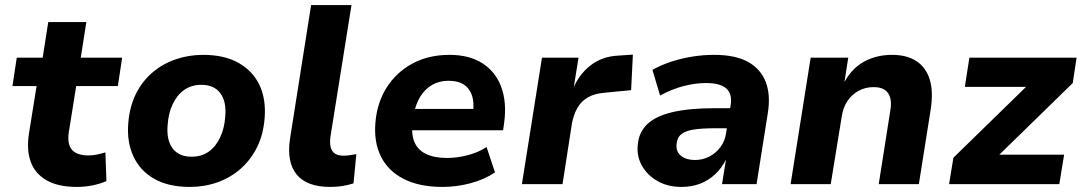

<svg xmlns="http://www.w3.org/2000/svg" viewBox="-20 -725 4265 756"><path d="M283 11Q209 11 163.5 -15Q118 -41 101 -88Q84 -135 94 -199L124 -386H29L46 -498H148L170 -638H320L298 -498H461L444 -386H280L251 -205Q244 -156 264 -134.5Q284 -113 328 -113Q345 -113 362 -116.5Q379 -120 395 -125L399 -12Q374 -1 344 5Q314 11 283 11Z M727 11Q644 11 588 -20.5Q532 -52 505.5 -109Q479 -166 485 -239Q490 -304 514.5 -354Q539 -404 579 -438.5Q619 -473 670.5 -491Q722 -509 780 -509Q863 -509 919 -477.5Q975 -446 1001.5 -390.5Q1028 -335 1022 -260Q1017 -195 992 -145Q967 -95 927 -60Q887 -25 836 -7Q785 11 727 11ZM734 -108Q774 -108 802 -128Q830 -148 847 -184.5Q864 -221 867 -267Q872 -325 847.5 -358Q823 -391 773 -391Q734 -391 705.5 -371Q677 -351 660 -315Q643 -279 640 -232Q635 -174 659.5 -141Q684 -108 734 -108Z M1280 11Q1188 11 1148 -38Q1108 -87 1122 -179L1205 -705H1364L1281 -186Q1278 -162 1282 -145.5Q1286 -129 1298.5 -120.5Q1311 -112 1332 -112Q1346 -112 1358 -114Q1370 -116 1383 -118L1372 -3Q1350 4 1328 7.5Q1306 11 1280 11Z M1723 11Q1631 11 1569.5 -20.5Q1508 -52 1480 -108.5Q1452 -165 1458 -240Q1464 -319 1502 -379.5Q1540 -440 1603.5 -474.5Q1667 -509 1750 -509Q1828 -509 1880 -475.5Q1932 -442 1954 -381.5Q1976 -321 1965 -241L1961 -212H1580L1593 -296H1857L1842 -280Q1848 -319 1839 -347.5Q1830 -376 1807 -391.5Q1784 -407 1746 -407Q1709 -407 1680.5 -390Q1652 -373 1634.5 -344Q1617 -315 1610 -278L1606 -249Q1598 -202 1610.5 -169Q1623 -136 1656 -119.5Q1689 -103 1740 -103Q1780 -103 1822 -114Q1864 -125 1896 -146L1929 -46Q1887 -18 1832.5 -3.5Q1778 11 1723 11Z M2035 0 2114 -498H2258L2238 -374H2236Q2258 -430 2304 -466.5Q2350 -503 2414 -506L2472 -510L2465 -370L2362 -360Q2322 -357 2295.5 -342Q2269 -327 2254 -301Q2239 -275 2232 -239L2195 0Z M2663 11Q2610 11 2570 -11.5Q2530 -34 2508.5 -71Q2487 -108 2491 -153Q2495 -204 2528.5 -236Q2562 -268 2628 -283.5Q2694 -299 2795 -299H2871L2859 -220H2796Q2745 -220 2712 -215Q2679 -210 2662.5 -196.5Q2646 -183 2644 -157Q2641 -128 2661.5 -111.5Q2682 -95 2716 -95Q2746 -95 2772 -108Q2798 -121 2816.5 -145.5Q2835 -170 2839 -202L2857 -311Q2864 -355 2840 -376.5Q2816 -398 2760 -398Q2718 -398 2673 -386.5Q2628 -375 2579 -349L2549 -450Q2583 -469 2622.5 -482Q2662 -495 2705 -502Q2748 -509 2792 -509Q2875 -509 2925 -481.5Q2975 -454 2995 -402.5Q3015 -351 3003 -278L2959 0H2823L2839 -100H2840Q2823 -64 2796 -39Q2769 -14 2736 -1.5Q2703 11 2663 11Z M3093 0 3172 -498H3320L3305 -402Q3335 -457 3383.5 -483Q3432 -509 3492 -509Q3550 -509 3587.5 -485Q3625 -461 3640.5 -413Q3656 -365 3644 -290L3598 0H3440L3485 -286Q3491 -318 3485.5 -339Q3480 -360 3464 -371Q3448 -382 3420 -382Q3387 -382 3360 -367Q3333 -352 3316 -326Q3299 -300 3294 -264L3251 0Z M3717 0 3734 -104 4055 -417 4051 -383H3779L3797 -498H4219L4204 -398L3877 -79L3881 -116H4170L4151 0Z"/></svg>

Font: Nunito Sans 9pt ExtraBold
Style: Italic
Weight: 800
Italic angle: -9°
Version: Version 3.101;gftools[0.9.27]